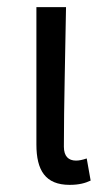

<svg xmlns="http://www.w3.org/2000/svg" viewBox="-20 -506 302 538"><path d="M175 12C202 12 219 7 234 0L223 -62C211 -58 202 -56 193 -56C172 -56 159 -68 159 -95C159 -212 163 -355 165 -486H82V-101C82 -29 107 12 175 12Z"/></svg>

Font: Giro Sans Regular
Style: Regular
Weight: 400
Designer: Paul D. Hunt
Foundry: Adobe Systems Incorporated
Version: Version 1.000;PS 1.0;hotconv 1.0.88;makeotf.lib2.5.647800